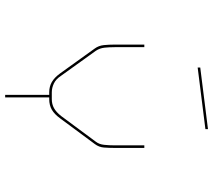

<svg xmlns="http://www.w3.org/2000/svg" viewBox="-61 -856 827 745"><g transform="rotate(90 352.5 -483.5)"><path d="M365 -261H358V-90H348V-261H338Q316 -261 298.5 -271Q281 -281 265 -303L168 -438Q157 -453 155 -473Q153 -493 153 -515V-630H163V-515Q163 -494 165 -475.5Q167 -457 177 -442L274 -307Q287 -287 304 -279Q321 -271 338 -271H365Q384 -271 399.5 -279.5Q415 -288 430 -307L530 -442Q540 -455 542 -474.5Q544 -494 544 -515V-630H554V-515Q554 -493 552.5 -473.5Q551 -454 539 -438L439 -303Q423 -281 405.5 -271Q388 -261 365 -261ZM242 -847 481 -877V-867L242 -837Z"/></g></svg>

Font: Bungee Hairline
Style: Regular
Weight: 400
Designer: David Jonathan Ross
Foundry: David Jonathan Ross
Version: Version 1.000;PS 1.0;hotconv 1.0.72;makeotf.lib2.5.5900